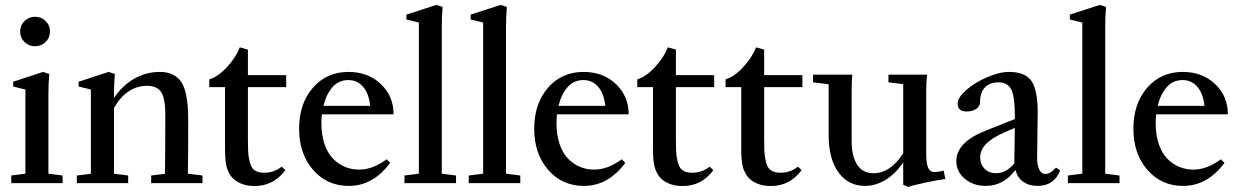

<svg xmlns="http://www.w3.org/2000/svg" viewBox="-20 -746 5040 782"><path d="M62 -617.7Q62 -642.6 79.8 -660.2Q97.7 -677.7 122.6 -677.7Q147.9 -677.7 165.8 -660.4Q183.6 -643.1 183.6 -617.7Q183.6 -592.3 165.8 -575Q147.9 -557.6 122.6 -557.6Q97.2 -557.6 79.6 -575Q62 -592.3 62 -617.7ZM25.9 0V-31.2L83.5 -38.6V-381.3L33.7 -393.6V-413.1L155.3 -453.1L180.7 -444.8Q177.2 -404.8 177.2 -367.2V-38.6L234.9 -31.2V0Z M293 0V-31.2L350.1 -38.1V-381.3L300.3 -393.6V-413.1L422.4 -453.1L447.8 -444.8Q444.3 -404.8 444.3 -367.2V-347.2Q478.5 -397.9 526.6 -425.5Q574.7 -453.1 630.9 -453.1Q659.7 -453.1 680.2 -443.8Q700.7 -434.6 713.6 -418.5Q726.6 -402.3 733.9 -376Q741.2 -349.6 743.9 -320.8Q746.6 -292 746.6 -252.4Q746.6 -108.4 745.1 -38.6L804.7 -31.2V0H595.7V-31.2L651.9 -38.1Q653.3 -153.3 653.3 -272Q653.3 -296.9 651.9 -314.2Q650.4 -331.5 646 -348.1Q641.6 -364.7 633.5 -374.8Q625.5 -384.8 612.1 -390.6Q598.6 -396.5 579.6 -396.5Q496.1 -396.5 444.3 -306.6V-38.6L502 -31.2V0Z M1017.1 11.7Q984.9 11.7 960 1Q935.1 -9.8 921.9 -27.3Q907.7 -45.9 902.1 -70.1Q896.5 -94.2 896.5 -143.1V-391.1H832.5V-422.9Q868.7 -433.6 905.3 -473.6Q941.9 -513.7 956.5 -553.2L989.7 -543.9V-439.9H1145.5V-391.1H989.7V-177.2Q989.7 -128.4 992.9 -107.2Q996.1 -85.9 1002.9 -69.8Q1015.1 -42.5 1056.6 -42.5Q1096.7 -42.5 1127.4 -67.4L1142.1 -52.7Q1094.2 11.7 1017.1 11.7Z M1400.4 11.2Q1312 11.2 1255.1 -54.2Q1198.2 -119.6 1198.2 -221.7Q1198.2 -323.7 1254.2 -388.4Q1310.1 -453.1 1399.4 -453.1Q1478.5 -453.1 1530.8 -404.1Q1583 -355 1583 -280.3H1291Q1289.1 -264.2 1289.1 -243.7Q1289.1 -195.8 1301.8 -158.9Q1314.5 -122.1 1336.2 -99.9Q1357.9 -77.6 1385 -66.4Q1412.1 -55.2 1442.9 -55.2Q1497.6 -55.2 1554.7 -97.2L1569.3 -83Q1500 11.2 1400.4 11.2ZM1398.9 -419.9Q1359.4 -419.9 1334 -390.9Q1308.6 -361.8 1297.4 -314.9H1487.8Q1482.4 -365.2 1458.7 -392.6Q1435.1 -419.9 1398.9 -419.9Z M1627.4 0V-31.2L1686 -38.6V-654.3L1635.3 -666.5V-686.5L1757.3 -726.1L1782.7 -717.8Q1779.3 -678.7 1779.3 -640.6V-38.6L1837.4 -31.2V0Z M1889.2 0V-31.2L1947.8 -38.6V-654.3L1897 -666.5V-686.5L2019 -726.1L2044.4 -717.8Q2041 -678.7 2041 -640.6V-38.6L2099.1 -31.2V0Z M2357.9 11.2Q2269.5 11.2 2212.6 -54.2Q2155.8 -119.6 2155.8 -221.7Q2155.8 -323.7 2211.7 -388.4Q2267.6 -453.1 2356.9 -453.1Q2436 -453.1 2488.3 -404.1Q2540.5 -355 2540.5 -280.3H2248.5Q2246.6 -264.2 2246.6 -243.7Q2246.6 -195.8 2259.3 -158.9Q2272 -122.1 2293.7 -99.9Q2315.4 -77.6 2342.5 -66.4Q2369.6 -55.2 2400.4 -55.2Q2455.1 -55.2 2512.2 -97.2L2526.9 -83Q2457.5 11.2 2357.9 11.2ZM2356.4 -419.9Q2316.9 -419.9 2291.5 -390.9Q2266.1 -361.8 2254.9 -314.9H2445.3Q2439.9 -365.2 2416.3 -392.6Q2392.6 -419.9 2356.4 -419.9Z M2760.3 11.7Q2728 11.7 2703.1 1Q2678.2 -9.8 2665 -27.3Q2650.9 -45.9 2645.3 -70.1Q2639.6 -94.2 2639.6 -143.1V-391.1H2575.7V-422.9Q2611.8 -433.6 2648.4 -473.6Q2685.1 -513.7 2699.7 -553.2L2732.9 -543.9V-439.9H2888.7V-391.1H2732.9V-177.2Q2732.9 -128.4 2736.1 -107.2Q2739.3 -85.9 2746.1 -69.8Q2758.3 -42.5 2799.8 -42.5Q2839.8 -42.5 2870.6 -67.4L2885.3 -52.7Q2837.4 11.7 2760.3 11.7Z M3119.6 11.7Q3087.4 11.7 3062.5 1Q3037.6 -9.8 3024.4 -27.3Q3010.3 -45.9 3004.6 -70.1Q2999 -94.2 2999 -143.1V-391.1H2935.1V-422.9Q2971.2 -433.6 3007.8 -473.6Q3044.4 -513.7 3059.1 -553.2L3092.3 -543.9V-439.9H3248V-391.1H3092.3V-177.2Q3092.3 -128.4 3095.5 -107.2Q3098.6 -85.9 3105.5 -69.8Q3117.7 -42.5 3159.2 -42.5Q3199.2 -42.5 3230 -67.4L3244.6 -52.7Q3196.8 11.7 3119.6 11.7Z M3502.4 11.2Q3435.5 11.2 3395.3 -43.5Q3355 -98.1 3355 -196.3V-402.8L3291.5 -410.6V-441.9H3451.2Q3448.7 -407.7 3448.7 -377V-171.9Q3448.7 -109.9 3471.2 -75.2Q3493.7 -40.5 3537.6 -40.5Q3606.4 -40.5 3658.7 -121.6V-403.3L3598.6 -410.6V-441.9H3755.9Q3752.4 -410.2 3752.4 -377V-121.6Q3752.4 -78.1 3760.7 -61.8Q3769 -45.4 3783.7 -45.4Q3804.2 -45.4 3823.2 -51.3L3830.6 -17.1Q3800.3 -13.2 3748.5 -2.2Q3696.8 8.8 3679.2 15.6L3658.7 6.3V-85Q3628.4 -39.1 3587.6 -13.9Q3546.9 11.2 3502.4 11.2Z M3995.1 11.2Q3944.3 11.2 3909.7 -17.8Q3875 -46.9 3875 -89.8Q3875 -166.5 3994.6 -213.9L4113.3 -261.2V-278.3Q4113.3 -353 4098.6 -381.8Q4084 -410.6 4046.4 -410.6Q4010.7 -410.6 3991.2 -389.6Q3971.7 -368.7 3971.7 -331.1Q3971.7 -313.5 3956.5 -302.7Q3941.4 -292 3917 -292Q3880.4 -292 3880.4 -324.2Q3880.4 -348.6 3915.5 -379.4Q3950.7 -410.2 4000.7 -431.6Q4050.8 -453.1 4090.3 -453.1Q4154.8 -453.1 4180.7 -416.5Q4206.5 -379.9 4206.5 -287.1Q4206.5 -256.3 4204.1 -105Q4203.6 -75.7 4212.2 -56.6Q4220.7 -37.6 4237.3 -37.6Q4258.8 -37.6 4280.8 -63.5L4297.9 -51.8Q4273.4 11.2 4205.6 11.2Q4171.9 11.2 4148.2 -5.1Q4124.5 -21.5 4115.7 -53.7Q4066.9 11.2 3995.1 11.2ZM3972.2 -105Q3972.2 -76.7 3990.2 -58.6Q4008.3 -40.5 4036.6 -40.5Q4078.1 -40.5 4111.3 -80.6V-94.2Q4111.3 -115.7 4112.3 -159.7Q4113.3 -203.6 4113.3 -225.1L4073.7 -208Q4021.5 -185.5 3996.8 -160.4Q3972.2 -135.3 3972.2 -105Z M4329.6 0V-31.2L4388.2 -38.6V-654.3L4337.4 -666.5V-686.5L4459.5 -726.1L4484.9 -717.8Q4481.4 -678.7 4481.4 -640.6V-38.6L4539.6 -31.2V0Z M4798.3 11.2Q4710 11.2 4653.1 -54.2Q4596.2 -119.6 4596.2 -221.7Q4596.2 -323.7 4652.1 -388.4Q4708 -453.1 4797.4 -453.1Q4876.5 -453.1 4928.7 -404.1Q4981 -355 4981 -280.3H4689Q4687 -264.2 4687 -243.7Q4687 -195.8 4699.7 -158.9Q4712.4 -122.1 4734.1 -99.9Q4755.9 -77.6 4783 -66.4Q4810.1 -55.2 4840.8 -55.2Q4895.5 -55.2 4952.6 -97.2L4967.3 -83Q4897.9 11.2 4798.3 11.2ZM4796.9 -419.9Q4757.3 -419.9 4731.9 -390.9Q4706.5 -361.8 4695.3 -314.9H4885.7Q4880.4 -365.2 4856.7 -392.6Q4833 -419.9 4796.9 -419.9Z"/></svg>

Font: Elstob 10pt Medium
Style: Regular
Weight: 500
Designer: Peter S. Baker
Version: Version 1.015